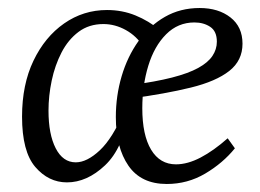

<svg xmlns="http://www.w3.org/2000/svg" viewBox="-20 -446 648 479"><path d="M147 9Q101 9 68 -29.5Q35 -68 35 -155Q35 -235 63.5 -294.5Q92 -354 140 -387.5Q188 -421 247 -421Q285 -421 318 -407.5Q351 -394 379 -371L338 -329Q321 -356 294 -371Q267 -386 238 -386Q202 -386 176 -366.5Q150 -347 133.5 -315Q117 -283 109 -245Q101 -207 101 -170Q101 -111 119 -76Q137 -41 169 -41Q197 -41 229 -71Q261 -101 289 -167L301 -164Q287 -76 242 -33.5Q197 9 147 9ZM478 -426Q525 -426 555 -402.5Q585 -379 585 -337Q585 -295 552 -269Q519 -243 456 -227.5Q393 -212 304 -200L308 -234Q368 -242 409 -252.5Q450 -263 474.5 -276.5Q499 -290 510 -306.5Q521 -323 521 -342Q521 -368 504.5 -379Q488 -390 465 -390Q424 -390 394.5 -360.5Q365 -331 350 -282Q335 -233 335 -176Q335 -109 357 -72.5Q379 -36 419 -36Q448 -36 480.5 -53Q513 -70 548 -101L566 -76Q536 -39 492 -13Q448 13 396 13Q332 13 300.5 -32.5Q269 -78 269 -154Q269 -207 283.5 -256Q298 -305 325.5 -343.5Q353 -382 391.5 -404Q430 -426 478 -426Z"/></svg>

Font: Yrsa Light
Style: Italic
Weight: 300
Italic angle: -7.10001°
Designer: Anna Giedrys (Yrsa+Rasa design), David Brezina (Yrsa art-direction, Rasa art-direction, design)
Foundry: Rosetta Type Foundry
Version: Version 2.004